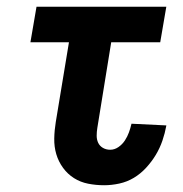

<svg xmlns="http://www.w3.org/2000/svg" viewBox="-20 -540 540 568"><path d="M288 8Q264 8 241 3.5Q218 -1 199 -13Q180 -25 166.5 -43.5Q153 -62 146.5 -84Q140 -106 140.5 -130.5Q141 -155 145 -179L184 -415H70L88 -520H472L454 -415H309L268 -162Q266 -150 266 -138.5Q266 -127 270.5 -117.5Q275 -108 284.5 -102.5Q294 -97 306 -97Q319 -97 330.5 -105Q342 -113 349.5 -124.5Q357 -136 361.5 -148.5Q366 -161 369 -174L472 -169V-168Q468 -146 460.5 -124Q453 -102 441 -82Q429 -62 412.5 -44Q396 -26 376 -14Q356 -2 333 3Q310 8 288 8Z"/></svg>

Font: Iosevka Extrabold
Style: Italic
Weight: 800
Italic angle: -9°
Monospace: yes
Designer: Belleve Invis
Foundry: Belleve Invis
Version: Version 32.5.0; ttfautohint (v1.8.4)